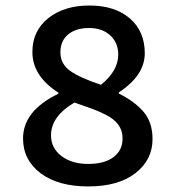

<svg xmlns="http://www.w3.org/2000/svg" viewBox="-20 -668 640 700"><path d="M64 -163.1Q64 -264.2 192.9 -326.2V-330.1Q97.7 -391.1 98.1 -479Q98.1 -555.2 155.8 -601.6Q213.9 -647.9 306.2 -647.9Q398.4 -647.9 453.1 -601.1Q507.8 -554.2 507.8 -473.6Q507.8 -393.1 413.1 -331.1V-327.1Q471.7 -297.9 503.9 -259.8Q536.1 -221.7 536.1 -161.1Q536.1 -85 473.6 -36.6Q411.1 11.7 301.8 11.7Q192.4 11.7 128.4 -36.1Q64 -85 64 -163.1ZM411.1 -469.2Q411.1 -512.2 381.8 -539.1Q352.5 -565.9 304.7 -565.9Q256.8 -565.9 228.5 -542.5Q200.2 -519 200.2 -477.1Q200.2 -434.6 236.3 -409.2Q272.5 -383.8 348.1 -358.9Q411.1 -409.7 411.1 -469.2ZM166 -174.8Q166 -127.9 204.1 -99.1Q242.2 -70.3 301.8 -70.3Q361.3 -70.3 394.5 -95.7Q427.7 -121.1 426.8 -165Q426.8 -219.7 363.8 -250.5Q334 -265.6 299.3 -277.3Q265.1 -289.1 263.2 -290Q261.7 -291 257.8 -292Q253.9 -293 251 -293.9Q166 -243.7 166 -174.8Z"/></svg>

Font: SourceCodePro-Semibold
Style: Regular
Weight: 600
Monospace: yes
Designer: Paul D. Hunt
Foundry: Adobe Systems Incorporated
Version: Version 1.009;PS 1.000;hotconv 1.0.70;makeotf.lib2.5.5900